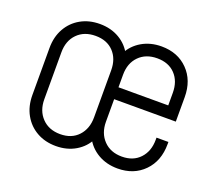

<svg xmlns="http://www.w3.org/2000/svg" viewBox="-100 -687 939 834"><g transform="rotate(20 369.5 -270.0)"><path d="M230 12Q180 12 141.5 -9.8Q103 -31.5 81 -70.8Q59 -110 59 -162V-379Q59 -430.5 81 -469.5Q103 -508.5 141.5 -530.2Q180 -552 230 -552Q281 -552 320.5 -528.8Q360 -505.5 380 -465H364Q384.5 -505.5 424.2 -528.8Q464 -552 515 -552Q590 -552 637 -504.2Q684 -456.5 684 -379V-266H399V-162Q399 -109 430.8 -76Q462.5 -43 515 -43Q567.5 -43 598.2 -76Q629 -109 629 -162V-172H684V-162Q684 -84 637 -36Q590 12 515 12Q464 12 424.2 -11.2Q384.5 -34.5 364 -75H380Q360 -34.5 320.5 -11.2Q281 12 230 12ZM230 -43Q282.5 -43 313.2 -76Q344 -109 344 -162V-379Q344 -432.5 313.2 -464.8Q282.5 -497 230 -497Q177.5 -497 145.8 -464.8Q114 -432.5 114 -379V-162Q114 -109 145.8 -76Q177.5 -43 230 -43ZM399 -321H629V-379Q629 -432.5 598.2 -464.8Q567.5 -497 515 -497Q462.5 -497 430.8 -464.8Q399 -432.5 399 -379Z"/></g></svg>

Font: Mohave Light Light
Style: Regular
Weight: 300
Version: Version 2.003